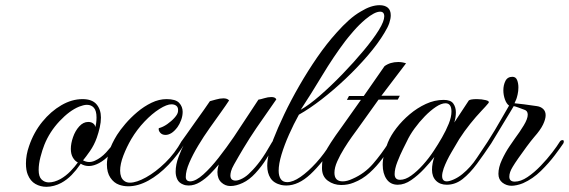

<svg xmlns="http://www.w3.org/2000/svg" viewBox="-20 -706 2193 740"><path d="M159 14Q136 14 116.5 3Q97 -8 87 -33Q80 -50 80 -76Q80 -109 92 -143Q110 -196 143 -236.5Q176 -277 216.5 -300.5Q257 -324 298 -324Q335 -324 352 -304Q369 -284 369 -253Q369 -235 364.5 -215Q360 -195 353 -175Q343 -147 327 -124Q311 -101 300 -88Q322 -76 345.5 -86.5Q369 -97 389 -118.5Q409 -140 421 -159Q423 -163 426.5 -164Q430 -165 431 -165Q441 -165 435 -153Q402 -99 362 -77.5Q322 -56 291 -75L289 -72Q274 -50 256 -31.5Q238 -13 216 -1Q203 6 188 10Q173 14 159 14ZM168 -3Q189 -3 213 -16Q234 -28 251.5 -46Q269 -64 280 -80Q269 -85 261 -98.5Q253 -112 253 -132Q253 -153 261.5 -177.5Q270 -202 285.5 -219Q301 -236 320 -236Q332 -236 339.5 -230Q347 -224 347 -216Q349 -221 350.5 -231Q352 -241 352 -253Q352 -279 342 -290.5Q332 -302 315 -302Q308 -302 300.5 -300Q293 -298 285 -295Q248 -280 209.5 -239Q171 -198 151 -148Q143 -128 136 -101Q129 -74 129 -51Q129 -25 140.5 -14Q152 -3 168 -3Z M474 12Q456 12 439 6Q419 -1 405.5 -21Q392 -41 392 -72Q392 -95 401 -123.5Q410 -152 431 -186Q443 -205 463 -228.5Q483 -252 509 -274Q535 -296 564 -310Q593 -324 622 -324Q657 -324 670.5 -309.5Q684 -295 684 -275Q684 -259 678 -243Q672 -227 664 -216Q652 -200 640.5 -193Q629 -186 618 -186Q605 -186 597.5 -194.5Q590 -203 592 -212Q608 -216 624.5 -227.5Q641 -239 653 -252.5Q665 -266 666 -276Q668 -291 660.5 -297.5Q653 -304 641 -304Q623 -304 594.5 -286Q566 -268 537 -237.5Q508 -207 486 -170Q468 -139 455.5 -106.5Q443 -74 443 -48Q443 -35 447 -24.5Q451 -14 460 -8Q468 -2 481 -2Q506 -2 543 -22.5Q580 -43 617 -79Q654 -115 680 -162Q683 -167 687 -167Q690 -167 692.5 -163.5Q695 -160 694 -156Q666 -109 629 -70.5Q592 -32 552 -10Q512 12 474 12Z M868 11Q848 11 833 -3Q818 -17 818 -43Q818 -54 823 -72Q809 -55 790.5 -36Q772 -17 750.5 -4Q729 9 707 9Q695 9 686 5Q670 -1 663.5 -14.5Q657 -28 657 -44Q657 -72 668.5 -102Q680 -132 689 -149Q688 -148 686 -148Q682 -148 678.5 -151.5Q675 -155 678 -159Q685 -168 699.5 -189Q714 -210 732 -235Q750 -260 765.5 -282Q781 -304 789 -316Q797 -318 812.5 -322.5Q828 -327 841 -327Q856 -327 863 -319Q852 -302 832 -274Q812 -246 788.5 -213Q765 -180 744 -145Q723 -110 709.5 -78.5Q696 -47 696 -24Q696 -7 714 -7Q735 -8 763.5 -33.5Q792 -59 822.5 -98Q853 -137 881 -178Q926 -246 951 -284Q976 -322 976 -322Q984 -323 998.5 -327.5Q1013 -332 1026 -332Q1041 -332 1045 -323Q1038 -312 1016.5 -282Q995 -252 968.5 -213Q942 -174 918 -134Q910 -121 900 -103.5Q890 -86 882 -72Q873 -56 870.5 -46Q868 -36 868 -30Q868 -10 888 -10Q899 -10 915 -18.5Q931 -27 945 -42Q964 -60 983.5 -86.5Q1003 -113 1029 -159Q1031 -163 1038 -163Q1043 -163 1044 -159.5Q1045 -156 1043 -153Q1024 -122 1006.5 -93.5Q989 -65 964 -38Q941 -13 915.5 -1Q890 11 868 11Z M1083 9Q1079 9 1074 8.5Q1069 8 1064 7Q1035 0 1022.5 -19.5Q1010 -39 1010 -67Q1010 -89 1016.5 -114.5Q1023 -140 1033 -168Q1050 -212 1075.5 -265.5Q1101 -319 1133.5 -375.5Q1166 -432 1202.5 -485Q1239 -538 1278 -581Q1301 -607 1324.5 -628Q1348 -649 1371 -662Q1410 -686 1443 -686Q1463 -686 1474.5 -676.5Q1486 -667 1486 -647Q1486 -634 1480.5 -617.5Q1475 -601 1462 -580Q1437 -538 1397.5 -492Q1358 -446 1312 -402.5Q1266 -359 1219.5 -323Q1173 -287 1132 -264Q1112 -228 1094 -187.5Q1076 -147 1065 -110.5Q1054 -74 1054 -48Q1054 -28 1062 -16Q1070 -4 1087 -4Q1109 -4 1138 -24Q1167 -44 1198.5 -78.5Q1230 -113 1258 -159Q1263 -165 1268 -165Q1271 -165 1272.5 -161Q1274 -157 1272 -153Q1223 -78 1176.5 -34.5Q1130 9 1083 9ZM1139 -283Q1171 -301 1213.5 -338Q1256 -375 1300 -420.5Q1344 -466 1381.5 -511Q1419 -556 1440 -590Q1451 -608 1456 -621Q1461 -634 1461 -643Q1461 -661 1445 -661Q1424 -661 1389 -632Q1364 -611 1342 -585.5Q1320 -560 1311 -548Q1265 -487 1222 -415.5Q1179 -344 1139 -283Z M1295 7Q1266 7 1243.5 -9.5Q1221 -26 1221 -58Q1221 -75 1223 -88.5Q1225 -102 1232.5 -117.5Q1240 -133 1255.5 -157Q1271 -181 1298 -218L1371 -321H1317L1325 -336H1382L1462 -451Q1484 -467 1515 -467Q1530 -467 1545 -462L1450 -337H1521L1513 -322H1439L1356 -206Q1350 -198 1336 -178.5Q1322 -159 1306.5 -134Q1291 -109 1280 -84.5Q1269 -60 1269 -40Q1269 -7 1301 -7Q1318 -7 1339 -17Q1385 -37 1417.5 -74.5Q1450 -112 1480 -159Q1483 -163 1489 -163Q1492 -163 1494 -160Q1496 -157 1494 -153Q1476 -125 1454 -95Q1432 -65 1404.5 -40Q1377 -15 1343 -2Q1321 7 1295 7Z M1513 6Q1485 6 1470 -15.5Q1455 -37 1455 -71Q1455 -108 1475 -157Q1486 -184 1508 -212.5Q1530 -241 1559 -265.5Q1588 -290 1621.5 -305.5Q1655 -321 1690 -321Q1717 -321 1727 -307Q1737 -293 1737 -273Q1737 -254 1731 -234L1787 -319Q1794 -324 1818 -324Q1836 -324 1852.5 -320Q1869 -316 1862 -308Q1854 -298 1834.5 -277.5Q1815 -257 1792.5 -229Q1770 -201 1750 -170Q1740 -153 1720.5 -120Q1701 -87 1690 -57Q1684 -39 1684 -28Q1684 -7 1702 -7Q1712 -7 1729 -14.5Q1746 -22 1762 -35Q1794 -61 1818 -97.5Q1842 -134 1861 -162Q1862 -163 1863.5 -164Q1865 -165 1869 -165Q1873 -165 1875 -161.5Q1877 -158 1873 -153Q1845 -111 1818 -74.5Q1791 -38 1763 -16Q1735 6 1702 6Q1676 6 1660.5 -9.5Q1645 -25 1645 -52Q1645 -64 1647.5 -77Q1650 -90 1654 -101Q1638 -80 1614.5 -55Q1591 -30 1565 -12Q1539 6 1513 6ZM1522 -13Q1542 -13 1564.5 -29Q1587 -45 1610 -70.5Q1633 -96 1652 -125Q1668 -149 1683.5 -176Q1699 -203 1709.5 -229Q1720 -255 1720 -276Q1720 -308 1697 -308Q1681 -308 1660 -294Q1639 -280 1617.5 -258Q1596 -236 1577.5 -210.5Q1559 -185 1548 -161Q1545 -155 1533.5 -132Q1522 -109 1511.5 -82Q1501 -55 1501 -35Q1501 -13 1522 -13Z M1952 10Q1932 10 1916.5 -2Q1901 -14 1901 -36Q1901 -61 1914.5 -90Q1928 -119 1944 -142.5Q1960 -166 1965 -173Q1983 -197 1998.5 -222.5Q2014 -248 2014 -264Q2014 -279 2001 -283Q1990 -287 1978 -291.5Q1966 -296 1960 -297Q1957 -292 1946 -273.5Q1935 -255 1920.5 -231.5Q1906 -208 1893 -186Q1880 -164 1873 -153Q1867 -146 1863 -146Q1859 -146 1857.5 -150Q1856 -154 1859 -159Q1889 -206 1912 -247Q1935 -288 1942 -299Q1932 -306 1926 -323Q1920 -340 1920 -358Q1920 -378 1928 -394Q1936 -410 1955 -410Q1968 -410 1973 -397.5Q1978 -385 1978 -369Q1978 -355 1975 -342Q1972 -329 1970 -324L1963 -308Q1975 -307 1999 -304Q2023 -301 2049 -297Q2064 -295 2073.5 -286Q2083 -277 2083 -262Q2083 -247 2073 -226Q2063 -205 2039 -178Q2027 -164 2010 -141Q1993 -118 1978 -96.5Q1963 -75 1956 -63Q1943 -42 1943 -25Q1943 -6 1964 -6Q1987 -6 2013 -23.5Q2039 -41 2064 -67Q2089 -93 2108.5 -118.5Q2128 -144 2137 -159Q2141 -166 2148 -166Q2153 -166 2153 -161Q2153 -156 2151 -153Q2141 -138 2118.5 -108Q2096 -78 2065 -47.5Q2034 -17 1996 0Q1984 5 1972 7.5Q1960 10 1952 10Z"/></svg>

Font: Fleur De Leah
Style: Regular
Weight: 400
Designer: Robert E. Leuschke
Foundry: Robert E. Leuschke
Version: Version 1.010; ttfautohint (v1.8.3)